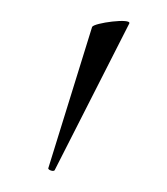

<svg xmlns="http://www.w3.org/2000/svg" viewBox="-33 -760 277 319"><g transform="rotate(5 106.0 -601.0)"><path d="M69 -474 171 -727C175 -737 112 -723 110 -716L58 -476C57 -473 68 -470 69 -474Z"/></g></svg>

Font: Cormorant Garamond
Style: Regular
Weight: 400
Designer: Christian Thalmann (Catharsis Fonts)
Foundry: Catharsis Fonts
Version: Version 4.002;Glyphs 3.4 (3410)